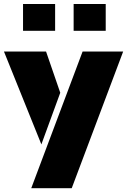

<svg xmlns="http://www.w3.org/2000/svg" viewBox="-27 -782 650 982"><path d="M339.8 180.7H132.8L395.5 -518.6H603ZM-6.8 -518.6H208.5L281.2 -307.6L184.6 -43.5ZM90.8 -761.7H254.9V-624.5H90.8ZM349.6 -761.7H513.7V-624.5H349.6Z"/></svg>

Font: Black Ops One
Style: Regular
Weight: 400
Designer: James Grieshaber
Foundry: James Grieshaber
Version: Version 1.002